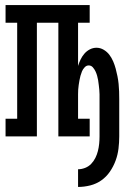

<svg xmlns="http://www.w3.org/2000/svg" viewBox="-20 -540 540 760"><path d="M289 200V130Q303 130 317 124.5Q331 119 341 108.5Q351 98 357.5 85Q364 72 367.5 58Q371 44 372.5 29.5Q374 15 374 0V-147Q374 -157 374 -166.5Q374 -176 373 -185Q372 -194 371 -203.5Q370 -213 368.5 -222Q367 -231 364.5 -240Q362 -249 358 -257.5Q354 -266 347.5 -273.5Q341 -281 331 -281Q322 -281 315 -273.5Q308 -266 304.5 -257.5Q301 -249 298.5 -240Q296 -231 294.5 -222Q293 -213 291.5 -203.5Q290 -194 289.5 -185Q289 -176 289 -166.5Q289 -157 289 -148V-70H335V0H211V-450H126V0H2V-70H48V-450H2V-520H335V-450H289V-279Q293 -292 299 -304.5Q305 -317 314 -327.5Q323 -338 335.5 -344.5Q348 -351 362 -351Q377 -351 390.5 -343Q404 -335 413 -323Q422 -311 428 -297Q434 -283 438 -268Q442 -253 445 -238Q448 -223 449.5 -208Q451 -193 451.5 -178Q452 -163 452 -148V0Q452 24 449 48.5Q446 73 437.5 96Q429 119 415 139.5Q401 160 381 174Q361 188 337 194Q313 200 289 200Z"/></svg>

Font: Iosevka Slab
Style: Regular
Weight: 400
Monospace: yes
Designer: Belleve Invis
Foundry: Belleve Invis
Version: Version 11.2.4; ttfautohint (v1.8.3)